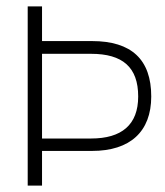

<svg xmlns="http://www.w3.org/2000/svg" viewBox="-20 -583 518 603"><path d="M112 -109H269C388 -109 455 -169 455 -280C455 -396 393 -454 269 -454H112V-563H67V0H112ZM266 -414C365 -414 414 -372 414 -280C414 -191 362 -148 266 -148H112V-414Z"/></svg>

Font: OSH Darker Grotesque
Style: Regular
Weight: 400
Designer: Gabriel Lam
Foundry: TypeRant
Version: Version 1.000;Glyphs 3.1.1 (3148)